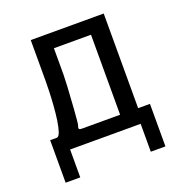

<svg xmlns="http://www.w3.org/2000/svg" viewBox="-125 -655 852 903"><g transform="rotate(-20 301.0 -203.5)"><path d="M51.3 -73.2H84Q94.7 -73.2 102.1 -94.7Q109.4 -116.2 114.3 -149.9Q119.1 -183.6 121.8 -220.9Q124.5 -258.3 125.5 -291.3Q126.5 -324.2 126.5 -343.8V-546.9H491.7V-73.2H550.8V139.6H477.5V0H124.5V139.6H51.3ZM401.4 -73.2V-473.6H215.8V-341.8Q215.8 -327.1 213.6 -283.4Q211.4 -239.7 206.5 -172.4Q201.2 -101.1 198.7 -94.2Q195.3 -85.9 195.3 -81.1Q195.3 -77.1 198.2 -75.2Q201.2 -73.2 211.9 -73.2Z"/></g></svg>

Font: Vazir Code Hack
Style: Code-Hack
Weight: 400
Foundry: DejaVu fonts team - Redesigned by Saber Rastikerdar
Version: Version 1.1.2